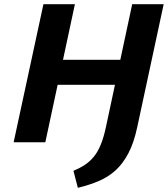

<svg xmlns="http://www.w3.org/2000/svg" viewBox="-20 -678 800 915"><path d="M351 217 330 136Q361 123 384.5 107.5Q408 92 427 69Q446 46 460.5 10.5Q475 -25 486 -78L610 -658H760L634 -72Q618 3 591.5 53Q565 103 530 134.5Q495 166 450 185Q405 204 351 217ZM45 0 187 -658H337L196 0ZM148 -274 174 -393H644L619 -274Z"/></svg>

Font: Ysabeau ExtraBold
Style: Italic
Weight: 800
Italic angle: -12°
Designer: Christian Thalmann (Catharsis Fonts)
Version: Version 2.002